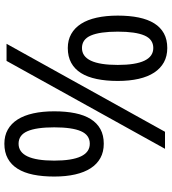

<svg xmlns="http://www.w3.org/2000/svg" viewBox="26 -790 774 865"><g transform="rotate(90 412.5 -357.0)"><path d="M122.1 -501Q122.1 -420.4 139.4 -380.1Q156.7 -339.8 195.8 -339.8Q272 -339.8 272 -501Q272 -661.1 195.8 -661.1Q156.7 -661.1 139.4 -621.3Q122.1 -581.5 122.1 -501ZM344.2 -501Q344.2 -448.2 335.4 -406.2Q326.7 -364.3 308.6 -335.4Q290.5 -306.6 262.5 -291.3Q234.4 -275.9 195.8 -275.9Q160.2 -275.9 132.8 -291.3Q105.5 -306.6 86.9 -335.4Q68.4 -364.3 59.1 -406.2Q49.8 -448.2 49.8 -501Q49.8 -553.7 58.3 -595.2Q66.9 -636.7 84.7 -665.3Q102.5 -693.8 130.1 -709Q157.7 -724.1 195.8 -724.1Q232.4 -724.1 260 -709Q287.6 -693.8 306.4 -665.3Q325.2 -636.7 334.7 -595.2Q344.2 -553.7 344.2 -501ZM553.2 -214.8Q553.2 -134.3 570.6 -94.2Q587.9 -54.2 627 -54.2Q703.1 -54.2 703.1 -214.8Q703.1 -375 627 -375Q587.9 -375 570.6 -335.2Q553.2 -295.4 553.2 -214.8ZM774.9 -214.8Q774.9 -162.1 766.4 -120.4Q757.8 -78.6 739.7 -49.8Q721.7 -21 693.6 -5.6Q665.5 9.8 627 9.8Q590.8 9.8 563.5 -5.6Q536.1 -21 517.8 -49.8Q499.5 -78.6 490.2 -120.4Q481 -162.1 481 -214.8Q481 -267.6 489.5 -309.1Q498 -350.6 515.9 -379.2Q533.7 -407.7 561.3 -422.9Q588.9 -438 627 -438Q663.6 -438 691.2 -422.9Q718.8 -407.7 737.3 -379.2Q755.9 -350.6 765.4 -309.1Q774.9 -267.6 774.9 -214.8ZM649.9 -713.9 253.9 0H176.8L573.2 -713.9Z"/></g></svg>

Font: Battambang
Style: Regular
Weight: 400
Foundry: Danh Hong
Version: Version 2.00 February 6, 2013